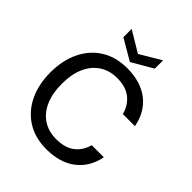

<svg xmlns="http://www.w3.org/2000/svg" viewBox="-248 -1054 1213 1213"><g transform="rotate(45 358.0 -447.5)"><path d="M374 12Q274 12 201 -33.5Q128 -79 88.5 -160.5Q49 -242 49 -350Q49 -457 88.5 -539Q128 -621 201 -666.5Q274 -712 374 -712Q495 -712 571 -653Q647 -594 667 -487H559Q543 -549 497 -586Q451 -623 373 -623Q305 -623 255 -590Q205 -557 178 -496Q151 -435 151 -350Q151 -265 178 -203.5Q205 -142 255 -109.5Q305 -77 373 -77Q451 -77 497 -112.5Q543 -148 559 -209H667Q647 -105 571 -46.5Q495 12 374 12ZM358 -751 218 -833V-907L358 -823L499 -907V-833Z"/></g></svg>

Font: DM Sans 9pt Medium
Style: Regular
Weight: 500
Version: Version 4.004;gftools[0.9.30]